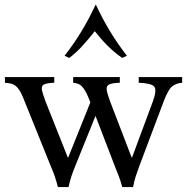

<svg xmlns="http://www.w3.org/2000/svg" viewBox="-30 -754 762 782"><path d="M206 8Q199 -18 193 -36Q187 -54 176 -79L70 -342Q57 -376 46 -391Q35 -406 22 -411Q9 -416 -10 -417V-440H191V-417Q162 -416 150 -410.5Q138 -405 140.5 -389.5Q143 -374 155 -342L246 -113H248L338 -337L336 -342Q323 -376 312.5 -391Q302 -406 291.5 -411Q281 -416 268 -417V-440H458V-417Q428 -416 415.5 -410.5Q403 -405 404.5 -389.5Q406 -374 418 -342L506 -113H508L593 -342Q610 -389 597.5 -402Q585 -415 535 -417V-440H712V-417Q687 -415 671 -402Q655 -389 637 -342L538 -79Q528 -52 522.5 -35Q517 -18 512 8H468Q461 -18 454 -36Q447 -54 437 -79L359 -282L277 -79Q266 -52 260.5 -35Q255 -18 249 8ZM468 -518Q437 -539 409 -567Q381 -595 356 -627Q331 -595 305.5 -567Q280 -539 252 -518L233 -527Q270 -574 301.5 -626Q333 -678 359 -734H361Q387 -678 418.5 -626Q450 -574 487 -527Z"/></svg>

Font: Bona Nova
Style: Regular
Weight: 400
Designer: Mateusz Machalski
Foundry: Capitalics
Version: Version 4.001; ttfautohint (v1.8.3)